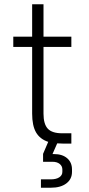

<svg xmlns="http://www.w3.org/2000/svg" viewBox="-20 -670 415 896"><path d="M316 121V132Q316 166 289.5 186Q263 206 218 206H171V167H217Q242 167 256.5 157.5Q271 148 271 132V121Q271 105 258.5 95Q246 85 225 85H181V48L205 -8Q166 -21 148 -52.5Q130 -84 130 -140V-451H42V-499H130V-650H183V-499H313V-451H183V-140Q183 -91 203 -69.5Q223 -48 270 -48H313V0H272Q255 0 247 -1L225 49H232Q271 49 293.5 68.5Q316 88 316 121Z"/></svg>

Font: Bai Jamjuree Light
Style: Regular
Weight: 300
Designer: Katatrad Aksorn Co.,Ltd.
Foundry: Cadson Demak Co.,Ltd.
Version: Version 1.000; ttfautohint (v1.6)